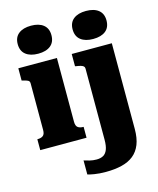

<svg xmlns="http://www.w3.org/2000/svg" viewBox="-145 -883 1008 1226"><g transform="rotate(-15 359.0 -270.0)"><path d="M179 -598Q127 -598 97 -621.5Q67 -645 67 -691Q67 -736 97 -759.5Q127 -783 179 -783Q231 -783 260.5 -759.5Q290 -736 290 -691Q290 -645 260.5 -621.5Q231 -598 179 -598ZM286 -541V-119Q286 -92 299 -82Q312 -72 335 -72H337V0H31V-72H33Q56 -72 69 -82Q82 -92 82 -119V-428Q82 -442 71.5 -447.5Q61 -453 39 -458L31 -460V-541ZM445 42V-428Q445 -438 439 -443.5Q433 -449 421 -452.5Q409 -456 394 -458L384 -460V-541H649V25Q649 86 632.5 127.5Q616 169 584.5 194.5Q553 220 506.5 231.5Q460 243 401 243Q357 243 325 237.5Q293 232 281 228V135Q296 140 318 145.5Q340 151 364 151Q390 151 408 141Q426 131 435.5 107Q445 83 445 42ZM542 -598Q490 -598 460 -621.5Q430 -645 430 -691Q430 -736 460 -759.5Q490 -783 542 -783Q595 -783 624.5 -759.5Q654 -736 654 -691Q654 -645 624.5 -621.5Q595 -598 542 -598Z"/></g></svg>

Font: Roboto Serif 20pt ExtraBold
Style: Regular
Weight: 800
Version: Version 1.008